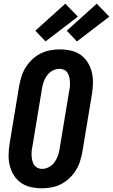

<svg xmlns="http://www.w3.org/2000/svg" viewBox="-20 -1010 611 1038"><path d="M206 8Q176 8 147 1.5Q118 -5 94.5 -21Q71 -37 55.5 -61.5Q40 -86 33 -114Q26 -142 26.5 -172.5Q27 -203 32 -234L84 -548Q89 -574 97 -599Q105 -624 120 -647.5Q135 -671 155.5 -690Q176 -709 200 -721Q224 -733 250.5 -738Q277 -743 303 -743Q333 -743 362.5 -736.5Q392 -730 415 -714Q438 -698 453.5 -673.5Q469 -649 476 -621Q483 -593 482.5 -562.5Q482 -532 477 -501L425 -187Q420 -161 412 -136Q404 -111 389 -87.5Q374 -64 353.5 -45Q333 -26 309 -14Q285 -2 258.5 3Q232 8 206 8ZM207 -97Q226 -97 244 -106.5Q262 -116 274 -132Q286 -148 292.5 -166.5Q299 -185 302 -204L354 -518Q357 -531 358 -544Q359 -557 358 -570Q357 -583 354 -595Q351 -607 344.5 -617Q338 -627 326.5 -632.5Q315 -638 302 -638Q283 -638 265 -628.5Q247 -619 235 -603Q223 -587 216.5 -568.5Q210 -550 207 -531L155 -217Q152 -204 151 -191Q150 -178 151 -165Q152 -152 155 -140Q158 -128 165 -118Q172 -108 183 -102.5Q194 -97 207 -97ZM396 -786 341 -844 503 -990 571 -920ZM226 -786 171 -844 333 -990 401 -920Z"/></svg>

Font: Iosevka Extrabold Oblique
Style: Regular
Weight: 800
Italic angle: -9°
Monospace: yes
Designer: Belleve Invis
Foundry: Belleve Invis
Version: Version 32.5.0; ttfautohint (v1.8.4)